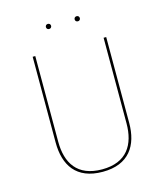

<svg xmlns="http://www.w3.org/2000/svg" viewBox="-122 -922 882 1025"><g transform="rotate(-15 319.0 -409.5)"><path d="M239 -829.4C230.3 -829.4 224.9 -823 224.9 -815.3C224.9 -807.6 230.3 -801.1 239 -801.1C248.1 -801.1 253.6 -807.6 253.6 -815.3C253.6 -823 248.1 -829.4 239 -829.4ZM398.3 -829.4C389.1 -829.4 383.7 -823 383.7 -815.3C383.7 -807.6 389.1 -801.1 398.3 -801.1C407 -801.1 412.4 -807.6 412.4 -815.3C412.4 -823 407 -829.4 398.3 -829.4ZM522.1 -680.8H507.7V-208.1C507.7 -90.8 456.1 -4.1 319.1 -4.1C182 -4.1 130.1 -89.6 130.1 -208.1V-680.8H115.7V-206.8C115.7 -82.1 172.3 9.4 319.1 9.4C464.4 9.4 522.1 -82.1 522.1 -206.8Z"/></g></svg>

Font: Fira Sans Hair
Style: Regular
Weight: 100
Designer: bBox Type GmbH & Carrois Corporate GbR & Edenspiekermann AG
Foundry: bBox Type GmbH & Carrois Corporate GbR & Edenspiekermann AG
Version: Version 4.300;PS 004.300;hotconv 1.0.88;makeotf.lib2.5.64775